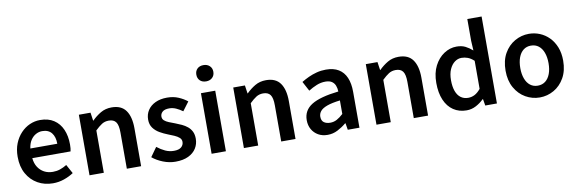

<svg xmlns="http://www.w3.org/2000/svg" viewBox="-55 -1260 5203 1733"><g transform="rotate(-10 2546.0 -393.5)"><path d="M320 14Q243 14 181 -21Q119 -56 82.5 -121Q46 -186 46 -277Q46 -345 67.5 -398.5Q89 -452 125.5 -490.5Q162 -529 207.5 -549Q253 -569 302 -569Q377 -569 428 -535.5Q479 -502 505 -442.5Q531 -383 531 -305Q531 -286 529.5 -269.5Q528 -253 525 -242H174Q179 -193 201 -159Q223 -125 257.5 -106.5Q292 -88 337 -88Q372 -88 403 -98.5Q434 -109 465 -128L510 -46Q471 -20 422 -3Q373 14 320 14ZM172 -331H419Q419 -394 390 -430.5Q361 -467 304 -467Q273 -467 245 -451.5Q217 -436 197.5 -406Q178 -376 172 -331Z M656 0V-555H763L774 -480H776Q813 -517 857 -543Q901 -569 958 -569Q1047 -569 1088 -511Q1129 -453 1129 -348V0H998V-331Q998 -400 977.5 -428Q957 -456 912 -456Q876 -456 848.5 -438.5Q821 -421 787 -388V0Z M1443 14Q1386 14 1330 -8Q1274 -30 1233 -64L1293 -148Q1330 -119 1367 -102Q1404 -85 1446 -85Q1491 -85 1513 -104Q1535 -123 1535 -152Q1535 -175 1517.5 -190.5Q1500 -206 1472.5 -218Q1445 -230 1416 -241Q1380 -255 1345 -275Q1310 -295 1287 -326Q1264 -357 1264 -403Q1264 -451 1288.5 -488.5Q1313 -526 1358.5 -547.5Q1404 -569 1466 -569Q1524 -569 1570.5 -549Q1617 -529 1650 -502L1590 -422Q1561 -443 1531 -456.5Q1501 -470 1469 -470Q1427 -470 1407 -452.5Q1387 -435 1387 -409Q1387 -387 1402.5 -373Q1418 -359 1444 -348.5Q1470 -338 1500 -327Q1529 -316 1557 -303Q1585 -290 1608 -271Q1631 -252 1644.5 -225Q1658 -198 1658 -159Q1658 -111 1633.5 -71.5Q1609 -32 1561 -9Q1513 14 1443 14Z M1775 0V-555H1906V0ZM1841 -652Q1805 -652 1784 -672.5Q1763 -693 1763 -727Q1763 -760 1784 -780.5Q1805 -801 1841 -801Q1875 -801 1897 -780.5Q1919 -760 1919 -727Q1919 -693 1897 -672.5Q1875 -652 1841 -652Z M2071 0V-555H2178L2189 -480H2191Q2228 -517 2272 -543Q2316 -569 2373 -569Q2462 -569 2503 -511Q2544 -453 2544 -348V0H2413V-331Q2413 -400 2392.5 -428Q2372 -456 2327 -456Q2291 -456 2263.5 -438.5Q2236 -421 2202 -388V0Z M2837 14Q2788 14 2751.5 -7Q2715 -28 2694 -64.5Q2673 -101 2673 -149Q2673 -239 2751 -287.5Q2829 -336 2999 -355Q2998 -385 2988.5 -409.5Q2979 -434 2957.5 -448.5Q2936 -463 2899 -463Q2857 -463 2818 -447Q2779 -431 2742 -408L2695 -496Q2726 -515 2761.5 -531.5Q2797 -548 2837.5 -558.5Q2878 -569 2922 -569Q2992 -569 3038 -541Q3084 -513 3107 -459.5Q3130 -406 3130 -329V0H3023L3013 -61H3009Q2972 -30 2929 -8Q2886 14 2837 14ZM2879 -90Q2912 -90 2940.5 -105.5Q2969 -121 2999 -149V-273Q2924 -264 2880 -248Q2836 -232 2817.5 -209.5Q2799 -187 2799 -159Q2799 -122 2821.5 -106Q2844 -90 2879 -90Z M3286 0V-555H3393L3404 -480H3406Q3443 -517 3487 -543Q3531 -569 3588 -569Q3677 -569 3718 -511Q3759 -453 3759 -348V0H3628V-331Q3628 -400 3607.5 -428Q3587 -456 3542 -456Q3506 -456 3478.5 -438.5Q3451 -421 3417 -388V0Z M4111 14Q4042 14 3990.5 -20.5Q3939 -55 3911 -120.5Q3883 -186 3883 -277Q3883 -368 3916.5 -433Q3950 -498 4004 -533.5Q4058 -569 4119 -569Q4166 -569 4199 -552.5Q4232 -536 4264 -508L4259 -597V-797H4390V0H4283L4273 -60H4269Q4238 -29 4197.5 -7.5Q4157 14 4111 14ZM4144 -95Q4176 -95 4204 -109.5Q4232 -124 4259 -157V-414Q4231 -440 4203 -450.5Q4175 -461 4146 -461Q4112 -461 4083 -439.5Q4054 -418 4036 -377.5Q4018 -337 4018 -279Q4018 -219 4033 -178Q4048 -137 4076.5 -116Q4105 -95 4144 -95Z M4782 14Q4713 14 4652.5 -20.5Q4592 -55 4555 -120.5Q4518 -186 4518 -277Q4518 -370 4555 -435Q4592 -500 4652.5 -534.5Q4713 -569 4782 -569Q4834 -569 4881.5 -549.5Q4929 -530 4966 -492.5Q5003 -455 5024.5 -401Q5046 -347 5046 -277Q5046 -186 5009 -120.5Q4972 -55 4911.5 -20.5Q4851 14 4782 14ZM4782 -94Q4823 -94 4852 -116.5Q4881 -139 4896.5 -180.5Q4912 -222 4912 -277Q4912 -333 4896.5 -374.5Q4881 -416 4852 -438.5Q4823 -461 4782 -461Q4742 -461 4713 -438.5Q4684 -416 4668.5 -374.5Q4653 -333 4653 -277Q4653 -222 4668.5 -180.5Q4684 -139 4713 -116.5Q4742 -94 4782 -94Z"/></g></svg>

Font: Noto Sans TC Thin SemiBold
Style: Regular
Weight: 600
Version: Version 2.004-H2;hotconv 1.0.118;makeotfexe 2.5.65603